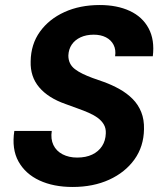

<svg xmlns="http://www.w3.org/2000/svg" viewBox="-20 -732 647 764"><path d="M269 12Q193 12 137 -14Q81 -40 53.5 -89.5Q26 -139 37 -211H186Q181 -179 192.5 -155Q204 -131 229 -118Q254 -105 287 -105Q322 -105 347 -117Q372 -129 386 -150.5Q400 -172 401 -201Q402 -221 393.5 -236Q385 -251 369.5 -262.5Q354 -274 333.5 -283Q313 -292 289 -300.5Q265 -309 241 -318Q172 -342 136 -384.5Q100 -427 102 -488Q103 -556 139 -606Q175 -656 236.5 -684Q298 -712 377 -712Q446 -712 496.5 -688.5Q547 -665 571.5 -619Q596 -573 588 -508H438Q442 -534 432 -553.5Q422 -573 401.5 -583.5Q381 -594 353 -594Q323 -594 300.5 -583.5Q278 -573 265.5 -554.5Q253 -536 252 -511Q252 -494 258.5 -480.5Q265 -467 278 -457Q291 -447 308.5 -438.5Q326 -430 347.5 -422Q369 -414 393 -406Q426 -394 455.5 -377.5Q485 -361 507.5 -338.5Q530 -316 542 -286Q554 -256 553 -218Q552 -149 515 -97.5Q478 -46 414.5 -17Q351 12 269 12Z"/></svg>

Font: DM Sans 18pt ExtraBold
Style: Italic
Weight: 800
Italic angle: -10°
Designer: Colophon Foundry, Jonny Pinhorn
Foundry: Colophon Foundry
Version: Version 4.004;gftools[0.9.30]